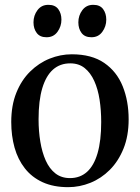

<svg xmlns="http://www.w3.org/2000/svg" viewBox="-20 -763 578 794"><path d="M26.5 -258.5Q26.5 -327 47.5 -379.2Q68.5 -431.5 104.5 -467Q140.5 -502.5 185.2 -520.5Q230 -538.5 277 -538.5Q359 -538.5 411 -502.8Q463 -467 487.5 -406Q512 -345 512 -269.5Q512 -201 490.8 -148.5Q469.5 -96 434 -60.5Q398.5 -25 353.8 -7Q309 11 262 11Q201 11 156.2 -9.5Q111.5 -30 82.8 -66.8Q54 -103.5 40.2 -152.5Q26.5 -201.5 26.5 -258.5ZM269.5 -26.5Q311 -26.5 339.8 -52.2Q368.5 -78 383.5 -129.5Q398.5 -181 398.5 -258.5Q398.5 -307 391.8 -350.8Q385 -394.5 369.8 -428.2Q354.5 -462 330.2 -481.5Q306 -501 270.5 -501Q228.5 -501 199.5 -475.5Q170.5 -450 155 -398.8Q139.5 -347.5 139.5 -269.5Q139.5 -220.5 146.8 -176.8Q154 -133 169.2 -99Q184.5 -65 209.2 -45.8Q234 -26.5 269.5 -26.5ZM172 -609Q145 -609 131.8 -626.8Q118.5 -644.5 118.5 -670.5Q118.5 -699 135 -721Q151.5 -743 179.5 -743H180.5Q208 -743 221 -725.2Q234 -707.5 234 -681.5Q234 -654 217.8 -631.5Q201.5 -609 173 -609ZM357.5 -609Q330.5 -609 317.2 -626.8Q304 -644.5 304 -670.5Q304 -699 320.5 -721Q337 -743 365 -743H366Q393.5 -743 406.5 -725.2Q419.5 -707.5 419.5 -681.5Q419.5 -654 403.2 -631.5Q387 -609 358.5 -609Z"/></svg>

Font: Merriweather 96pt
Style: Regular
Weight: 400
Version: Version 2.100